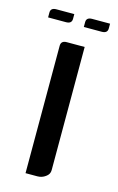

<svg xmlns="http://www.w3.org/2000/svg" viewBox="-101 -572 376 613"><g transform="rotate(15 87.0 -265.5)"><path d="M47.9 0V-420.9Q47.9 -438 66.9 -438H126V-30.8Q126 -17.1 113.8 -8.8Q102.1 0 86.9 0ZM-11.2 -499V-515.1Q-11.2 -530.8 7.8 -530.8H66.9V-515.1Q66.9 -499 47.9 -499ZM106.9 -499V-515.1Q106.9 -530.8 126 -530.8H185.1V-515.1Q185.1 -499 166 -499Z"/></g></svg>

Font: Hhenum
Style: Regular
Weight: 400
Designer: T. Christopher White
Version: Version 1.0